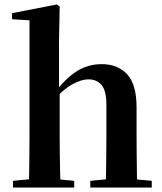

<svg xmlns="http://www.w3.org/2000/svg" viewBox="-20 -839 727 859"><path d="M38 0V-30L144 -40H208L312 -30V0ZM109 0Q110 -25 110.5 -67Q111 -109 111.5 -154.5Q112 -200 112 -235V-748L34 -753V-780L234 -819L247 -810L244 -651V-443L247 -429V-235Q247 -200 247.5 -154.5Q248 -109 249 -67Q250 -25 251 0ZM384 0V-30L488 -40H550L659 -30V0ZM452 0Q454 -25 454.5 -66.5Q455 -108 455.5 -153.5Q456 -199 456 -235V-370Q456 -433 434.5 -458.5Q413 -484 376 -484Q343 -484 301.5 -460.5Q260 -437 214 -384L185 -427H226Q278 -493 327 -522.5Q376 -552 435 -552Q507 -552 549 -506.5Q591 -461 591 -359V-235Q591 -199 591.5 -153.5Q592 -108 592.5 -66.5Q593 -25 594 0Z"/></svg>

Font: Noto Serif SC ExtraLight
Style: Bold
Weight: 700
Version: Version 2.002-H1;hotconv 1.1.0;makeotfexe 2.6.0